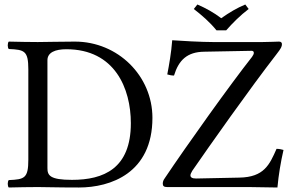

<svg xmlns="http://www.w3.org/2000/svg" viewBox="-20 -832 1307 854"><path d="M148 -645C112 -645 59 -646 19 -647C13 -641 13 -620 19 -614C89 -611 106 -606 106 -523V-122C106 -39 89 -34 19 -31C13 -25 13 -4 19 2C58 1 111 0 149 0C186 0 228 2 331 2C472 2 658 -62 658 -308C658 -494 505 -647 313 -647C242 -647 187 -645 148 -645ZM191 -84V-564C191 -599 226 -613 275 -613C491 -613 562 -438 562 -284C562 -82 441 -32 300 -32C202 -32 191 -52 191 -84ZM1214 2C1219 -54 1229 -113 1241 -165C1234 -167 1223 -170 1210 -170C1179 -99 1154 -44 1045 -42L852 -38C835 -38 827 -43 827 -52C827 -57 830 -63 835 -72C908 -178 1092 -439 1210 -591C1231 -618 1234 -625 1234 -636C1234 -643 1229 -647 1221 -647C1209 -647 1178 -645 1148 -645H927C880 -645 783 -650 746 -653C742 -599 732 -542 724 -501C734 -498 743 -496 754 -496C775 -565 813 -601 888 -602L1099 -606C1105 -606 1109 -603 1109 -597C1109 -592 1106 -586 1101 -579C1004 -456 814 -190 712 -38C706 -30 704 -22 704 -15C704 -5 709 0 723 0H1087C1114 0 1214 2 1214 2ZM943 -697H986C1016 -731 1048 -763 1086 -792L1071 -812C1033 -796 1001 -777 964 -751C931 -776 897 -795 858 -812L842 -792C878 -764 913 -734 943 -697Z"/></svg>

Font: Libertinus Serif
Style: Regular
Weight: 400
Designer: Philipp H. Poll, Khaled Hosny
Foundry: Caleb Maclennan
Version: Version 7.050;RELEASE